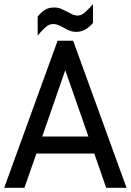

<svg xmlns="http://www.w3.org/2000/svg" viewBox="-27 -897 631 927"><path d="M154.8 -816.9Q174.3 -840.8 192.9 -851.1Q210.4 -860.8 233.9 -860.8Q252.4 -860.8 267.1 -855Q267.6 -855 298.8 -839.8Q303.7 -836.4 324.2 -826.2Q339.8 -821.8 346.2 -821.8Q361.8 -821.8 372.1 -829.1Q387.2 -837.9 421.9 -877V-786.1Q384.8 -743.2 342.8 -743.2Q323.7 -743.2 309.1 -749Q295.4 -753.4 275.9 -766.1Q275.4 -766.1 273.2 -767.1Q271 -768.1 268.6 -769.3Q266.1 -770.5 264.2 -772Q250 -777.8 246.1 -778.8Q238.3 -780.8 231.9 -780.8Q214.8 -780.8 204.1 -773.9Q186 -762.2 154.8 -725.1ZM148.9 -155.8 90.8 9.8H-6.8L251 -700.2H326.2L584 9.8H485.8L428.2 -155.8ZM288.1 -558.1 176.8 -237.8H399.9Z"/></svg>

Font: D-DIN-PRO Medium
Style: Regular
Weight: 500
Designer: datto
Foundry: CyberFei
Version: Version 1.000;hotconv 1.0.109;makeotfexe 2.5.65596